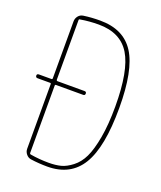

<svg xmlns="http://www.w3.org/2000/svg" viewBox="-139 -829 778 927"><g transform="rotate(20 250.0 -365.0)"><path d="M115.2 -370.1V-24.4Q115.2 -18.6 121.1 -17.6Q167 -9.8 214.8 -9.8Q250 -9.8 276.9 -16.6Q303.7 -23.4 333.5 -46.4Q363.3 -69.3 381.8 -107.9Q400.4 -146.5 412.6 -214.4Q424.8 -282.2 424.8 -375Q424.8 -558.6 376 -639.2Q327.1 -719.7 214.8 -719.7Q167 -719.7 121.1 -711.9Q115.2 -711.9 115.2 -706.1V-400.4Q115.2 -395.5 120.1 -394.5H259.8Q269.5 -394.5 269.5 -384.8Q269.5 -375 259.8 -375H120.1Q115.2 -375 115.2 -370.1ZM25.4 -375Q15.6 -375 15.1 -384.8Q14.6 -394.5 25.4 -394.5H89.8Q94.7 -394.5 94.7 -400.4V-692.4Q94.7 -708 104.5 -720.2Q114.3 -732.4 129.9 -734.4Q169.9 -740.2 214.8 -740.2Q335.9 -740.2 390.6 -654.3Q445.3 -568.4 445.3 -375Q445.3 -173.8 389.6 -82Q334 9.8 214.8 9.8Q171.9 9.8 129.9 3.9Q115.2 2 105 -10.3Q94.7 -22.5 94.7 -38.1V-370.1Q94.7 -375 89.8 -375Z"/></g></svg>

Font: Rounded-X Mgen+ 1m thin
Style: Regular
Weight: 100
Designer: [Source Han Sans]
Ryoko NISHIZUKA  (kana & ideographs); Paul D. Hunt (Latin, Greek & Cyrillic); Wenlong ZHANG  (bopomofo
Version: Version 1.059.20150602